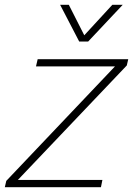

<svg xmlns="http://www.w3.org/2000/svg" viewBox="-28 -775 551 795"><path d="M390 0H-8L-2 -26L448 -500H121L128 -530H503L497 -504L46 -30H396ZM337 -603H300L221 -755H257L327 -617H310L437 -755H480Z"/></svg>

Font: Be Vietnam Pro Variable Thin
Style: Italic
Weight: 100
Italic angle: -12°
Designer: Lam Bao, Tony Le, Vietanh Nguyen
Foundry: Yellow Type Foundry
Version: Version 1.002